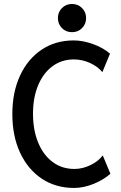

<svg xmlns="http://www.w3.org/2000/svg" viewBox="-20 -929 602 957"><path d="M349.6 7.8Q257.3 7.8 188 -38.6Q118.7 -85 80.1 -168Q41.5 -251 41.5 -360.4Q41.5 -469.2 79.8 -552Q118.2 -634.8 187.3 -681.2Q256.3 -727.5 347.7 -727.5Q392.6 -727.5 443.1 -709.5Q493.7 -691.4 528.3 -661.6L490.2 -569.3Q469.2 -596.2 429.9 -614.5Q390.6 -632.8 348.6 -632.8Q287.1 -632.8 241.2 -598.6Q195.3 -564.5 169.9 -503.4Q144.5 -442.4 144.5 -362.3Q144.5 -280.8 170.2 -218.5Q195.8 -156.2 242.2 -121.6Q288.6 -86.9 351.1 -86.9Q391.6 -86.9 430.9 -106Q470.2 -125 492.2 -154.3L530.3 -63Q495.1 -31.7 445.3 -12Q395.5 7.8 349.6 7.8ZM338.9 -768.6Q309.1 -768.6 288.8 -788.8Q268.6 -809.1 268.6 -838.9Q268.6 -868.7 288.8 -888.9Q309.1 -909.2 338.9 -909.2Q368.7 -909.2 388.9 -888.9Q409.2 -868.7 409.2 -838.9Q409.2 -809.1 388.9 -788.8Q368.7 -768.6 338.9 -768.6Z"/></svg>

Font: Reddit Mono Medium
Style: Regular
Weight: 500
Monospace: yes
Designer: Stephen Hutchings
Foundry: Reddit
Version: Version 1.014